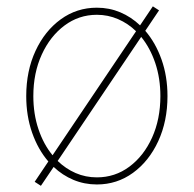

<svg xmlns="http://www.w3.org/2000/svg" viewBox="-20 -580 620 614"><path d="M110.8 14.2 90.9 1.4 134.6 -63.6Q101.6 -101.9 82.7 -155.7Q63.9 -209.5 63.9 -272.7Q63.9 -353.3 93.6 -417.3Q123.2 -481.2 174.4 -518.3Q225.5 -555.4 289.8 -555.4Q329.5 -555.4 364.5 -540.7Q399.5 -525.9 427.9 -498.9L468.8 -559.7L488.6 -546.9L444.6 -481.5Q477.6 -443.2 496.6 -389.6Q515.6 -335.9 515.6 -272.7Q515.6 -192.5 486 -128.4Q456.3 -64.3 405.2 -27.2Q354 9.9 289.8 9.9Q250 9.9 214.8 -4.8Q179.7 -19.5 151.6 -46.2ZM289.8 -12.8Q347.7 -12.8 393.6 -46.9Q439.6 -81 466.3 -139.9Q492.9 -198.9 492.9 -272.7Q492.9 -329.5 476.6 -378.2Q460.2 -426.8 431.5 -462L164.4 -65.3Q190 -40.5 221.8 -26.6Q253.6 -12.8 289.8 -12.8ZM148.1 -83.5 415.1 -480.1Q389.6 -505 357.6 -518.8Q325.6 -532.7 289.8 -532.7Q232.2 -532.7 186.3 -498.4Q140.3 -464.1 113.5 -405.4Q86.6 -346.6 86.6 -272.7Q86.6 -215.6 103 -166.9Q119.3 -118.3 148.1 -83.5Z"/></svg>

Font: Inter UI Thin
Style: Regular
Weight: 100
Designer: Rasmus Andersson
Foundry: rsms
Version: 3.2;8d6f07862